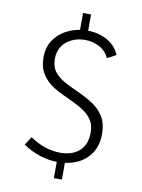

<svg xmlns="http://www.w3.org/2000/svg" viewBox="-99 -891 781 1058"><g transform="rotate(10 291.5 -362.0)"><path d="M284 9Q234 9 183.5 -7Q133 -23 88 -54L118 -101Q160 -72 202.5 -58Q245 -44 288 -44Q354 -44 394 -79Q434 -114 434 -183Q434 -224 416 -251.5Q398 -279 369 -298.5Q340 -318 305 -334Q270 -350 235 -367Q200 -384 171 -407Q142 -430 124 -463.5Q106 -497 106 -546Q106 -607 137 -648.5Q168 -690 216.5 -711.5Q265 -733 318 -733Q358 -733 394 -721.5Q430 -710 457.5 -687Q485 -664 500 -628L451 -602Q432 -642 395 -661Q358 -680 314 -680Q276 -680 242.5 -664.5Q209 -649 189 -620Q169 -591 169 -548Q169 -503 192.5 -474.5Q216 -446 253.5 -426.5Q291 -407 333 -388Q375 -369 412.5 -344.5Q450 -320 473.5 -282Q497 -244 497 -185Q497 -122 468.5 -78.5Q440 -35 392 -13Q344 9 284 9ZM278 100V-14H323V100ZM278 -707V-824H323V-707Z"/></g></svg>

Font: Yaldevi ExtraLight Light
Style: Regular
Weight: 300
Version: Version 1.100